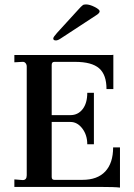

<svg xmlns="http://www.w3.org/2000/svg" viewBox="-20 -846 607 869"><path d="M523 3Q500 0 431 0H45V-34L83 -31Q101 -31 101 -53V-545Q101 -554 95.5 -560.5Q90 -567 81 -566L45 -564V-597H476Q491 -597 493 -598V-443H462Q462 -508 428.5 -537Q395 -566 320 -566H226Q214 -566 214 -552V-325H299Q333 -325 354 -352Q375 -379 375 -426H405V-193H375Q375 -235 352.5 -264.5Q330 -294 299 -294H214V-45Q214 -32 226 -32H353Q421 -32 456.5 -70Q492 -108 492 -179H523ZM233 -663Q221 -663 221 -672Q221 -678 238 -697L333 -801Q348 -818 354 -822Q358 -826 369 -826Q386 -826 408.5 -814.5Q431 -803 431 -795Q431 -788 420 -780L255 -672Q242 -663 233 -663Z"/></svg>

Font: UnnaMedium
Style: Regular
Weight: 500
Designer: Jorge de Buen Unna
Foundry: Omnibus-Type
Version: Version 2.008;hotconv 1.0.109;makeotfexe 2.5.65596